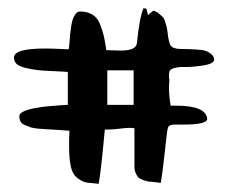

<svg xmlns="http://www.w3.org/2000/svg" viewBox="-20 -614 556 467"><path d="M336 -593 340 -577Q345 -582 353 -588Q361 -586 366.5 -581Q372 -576 375.5 -573Q379 -570 381.5 -561.5Q384 -553 385 -550Q386 -547 387.5 -536Q389 -525 389 -524Q391 -512 393.5 -506Q396 -500 403 -497.5Q410 -495 416.5 -495Q423 -495 440.5 -494.5Q458 -494 474 -492Q484 -490 492.5 -483.5Q501 -477 501 -468Q500 -463 492 -459.5Q484 -456 473 -454.5Q462 -453 452 -452Q442 -451 431 -451Q420 -451 418 -451Q402 -449 396.5 -445.5Q391 -442 391 -432Q391 -424 392 -420Q392 -418 391.5 -412Q391 -406 391 -403Q391 -381 395 -357H408Q481 -357 484 -325Q484 -311 427 -311H407Q393 -311 390 -306.5Q387 -302 385 -281Q376 -197 371 -169Q367 -170 356.5 -171Q346 -172 341.5 -172.5Q337 -173 328.5 -176Q320 -179 316.5 -182.5Q313 -186 310 -193Q307 -200 307 -210V-302Q302 -303 295 -303Q287 -303 271 -301Q255 -299 245 -299H235Q225 -191 220 -167Q218 -167 214.5 -167.5Q211 -168 210 -168Q193 -169 185 -171.5Q177 -174 166.5 -182.5Q156 -191 152 -210Q148 -229 148 -261Q148 -283 149 -296Q138 -297 122 -298Q106 -299 96 -299.5Q86 -300 73.5 -301Q61 -302 54 -304.5Q47 -307 40 -310Q33 -313 30 -318.5Q27 -324 27 -331Q27 -338 37.5 -343Q48 -348 64.5 -351Q81 -354 97 -355.5Q113 -357 128 -358Q143 -359 145 -359V-439Q134 -440 109 -441Q84 -442 71.5 -443.5Q59 -445 43.5 -448.5Q28 -452 21 -458Q14 -464 14 -474Q14 -496 89 -496Q105 -496 126 -495L147 -494Q148 -499 149 -510.5Q150 -522 150.5 -529Q151 -536 152.5 -546Q154 -556 155.5 -562Q157 -568 160 -574Q163 -580 166.5 -583Q170 -586 175 -586Q193 -586 205.5 -578Q218 -570 224 -553.5Q230 -537 232.5 -526.5Q235 -516 238 -496V-494L239 -492Q244 -492 256 -491.5Q268 -491 274 -491Q311 -491 313 -509Q319 -570 329 -594Q330 -594 332 -593.5Q334 -593 336 -593ZM241 -443V-359H305V-443Z"/></svg>

Font: Because We Create
Style: Regular
Weight: 400
Designer: Liz Wetzel, Aaron Williamson, Russ McMullin
Foundry: Red Hat
Version: Version 1.000